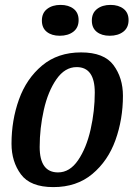

<svg xmlns="http://www.w3.org/2000/svg" viewBox="-20 -744 549 784"><path d="M482 -353Q482 -257 451.5 -172Q421 -87 357 -33.5Q293 20 198 20Q104 20 65.5 -32Q27 -84 27 -157Q27 -253 57.5 -338Q88 -423 152 -476.5Q216 -530 311 -530Q405 -530 443.5 -478Q482 -426 482 -353ZM142 -144Q142 -40 217 -40Q265 -40 299 -90Q333 -140 350 -215.5Q367 -291 367 -366Q367 -470 293 -470Q245 -470 210.5 -420.5Q176 -371 159 -295.5Q142 -220 142 -144ZM301 -662Q301 -631 279.5 -614.5Q258 -598 224 -598Q191 -598 171 -614Q151 -630 151 -660Q151 -691 172.5 -707.5Q194 -724 227 -724Q260 -724 280.5 -708Q301 -692 301 -662ZM505 -662Q505 -631 483.5 -614.5Q462 -598 428 -598Q395 -598 375 -614Q355 -630 355 -660Q355 -691 376.5 -707.5Q398 -724 431 -724Q464 -724 484.5 -708Q505 -692 505 -662Z"/></svg>

Font: Sansita
Style: Italic
Weight: 400
Italic angle: -11°
Designer: Pablo Cosgaya
Foundry: Omnibus-Type
Version: Version 1.006